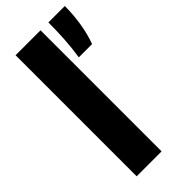

<svg xmlns="http://www.w3.org/2000/svg" viewBox="-256 -857 906 906"><g transform="rotate(-45 196.5 -404.0)"><path d="M64.5 0V-808H231V0ZM268.5 -590Q277 -646 280.2 -698.5Q283.5 -751 283.5 -808H393Q393 -748.5 383.5 -691.8Q374 -635 357 -590Z"/></g></svg>

Font: Encode Sans SemiExpanded SemiExpanded
Style: Bold
Weight: 700
Width: 6
Designer: Multiple Designers
Foundry: Impallari Type
Version: Version 3.000; ttfautohint (v1.8.3) -l 8 -r 50 -G 200 -x 14 